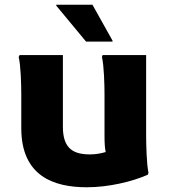

<svg xmlns="http://www.w3.org/2000/svg" viewBox="-20 -780 714 812"><path d="M456 -604V-608L371 -760H218V-756L344 -604ZM598 -210V-547H414L411 -539C420 -503 422 -420 422 -380V-207C422 -178 423 -155 427 -137C407 -131 384 -127 361 -127C292 -127 246 -150 246 -243V-547H63L59 -539C68 -503 70 -420 70 -380V-238C70 -36 206 12 347 12C440 12 539 -12 605 -41L608 -49C600 -85 598 -170 598 -210Z"/></svg>

Font: Kufam Arabic Latin Roman Bold
Style: Regular
Weight: 700
Designer: Wael Morcos & Artur Schmal
Version: Version 1.200;PS 001.200;hotconv 1.0.88;makeotf.lib2.5.64775